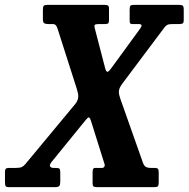

<svg xmlns="http://www.w3.org/2000/svg" viewBox="-76 -770 776 790"><path d="M142.5 -671H123.5Q112 -671 106.2 -674.2Q100.5 -677.5 100.5 -692.5V-728.5Q100.5 -742 103.8 -746Q107 -750 120 -750H352.5Q363.5 -750 368 -747.5Q372.5 -745 372.5 -734V-689.5Q372.5 -678.5 369.8 -674.8Q367 -671 356 -671H329Q316.5 -671 313.8 -667.2Q311 -663.5 314 -653.5L356.5 -490Q360.5 -474.5 366 -474.5Q371.5 -474.5 384.5 -493L501.5 -653.5Q514 -671 495 -671H468.5Q463 -671 460.2 -673.5Q457.5 -676 457.5 -685.5V-731Q457.5 -743 460.8 -746.5Q464 -750 475.5 -750H659Q671.5 -750 675.8 -746.8Q680 -743.5 680 -730V-688.5Q680 -677 676 -674Q672 -671 660.5 -671H634Q619 -671 612.8 -667.8Q606.5 -664.5 601 -657.5L428.5 -427.5Q421 -417.5 417 -409Q413 -400.5 413 -391Q413 -381.5 419 -364L513 -98Q518.5 -85.5 526.2 -82.2Q534 -79 545.5 -79H562Q570 -79 573.5 -75.8Q577 -72.5 577 -60V-20Q577 -7.5 573.8 -3.8Q570.5 0 558.5 0H324.5Q313 0 309 -2.5Q305 -5 305 -16V-61Q305 -72.5 307.8 -75.8Q310.5 -79 313.5 -79H343Q350.5 -79 353.5 -84.5Q356.5 -90 353 -98.5L298.5 -272Q294 -287 289 -287Q285 -287 274 -273L134.5 -101.5Q126 -89 131 -84Q136 -79 144 -79H156Q165.5 -79 168.8 -75.5Q172 -72 172 -60V-23Q172 -9.5 168 -4.8Q164 0 151 0H-38Q-50 0 -52.8 -4.2Q-55.5 -8.5 -55.5 -21V-62Q-55.5 -72 -52.2 -75.5Q-49 -79 -39.5 -79H-13Q5.5 -79 13.2 -82.5Q21 -86 28.5 -95L234 -342.5Q246 -357.5 246 -374Q246 -385.5 240 -404.5L160.5 -653Q156.5 -664.5 151.8 -667.8Q147 -671 142.5 -671Z"/></svg>

Font: Besley* Condensed Semi
Style: Italic
Weight: 600
Width: 3
Italic angle: -13°
Designer: Owen Earl
Foundry: indestructible type*
Version: Version 3.000; ttfautohint (v1.8.3)